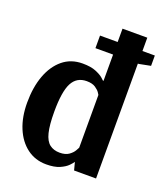

<svg xmlns="http://www.w3.org/2000/svg" viewBox="-141 -846 829 961"><g transform="rotate(20 274.0 -365.5)"><path d="M218 19Q159 19 115 -14Q71 -47 47 -105Q23 -163 23 -239Q23 -321 46 -383.5Q69 -446 112.5 -482Q156 -518 218 -518Q262 -518 289.5 -506.5Q317 -495 329.5 -483.5Q342 -472 342 -472H345V-612H251V-679H345V-750H477V-679H543V-624L482 -612H477V0H360L349 -42Q345 -35 330.5 -20Q316 -5 288.5 7Q261 19 218 19ZM261 -59Q292 -59 310 -72Q328 -85 336 -99.5Q344 -114 345 -116V-397Q345 -397 338 -408Q331 -419 314 -430.5Q297 -442 267 -442Q214 -442 190 -396Q166 -350 166 -243Q166 -172 176 -132Q186 -92 207.5 -75.5Q229 -59 261 -59Z"/></g></svg>

Font: Arsenal SC
Style: Bold
Weight: 700
Designer: Andrij Shevchenko
Foundry: Stairsfor
Version: Version 2.001; ttfautohint (v1.8.4.7-5d5b)